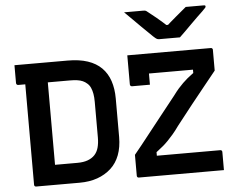

<svg xmlns="http://www.w3.org/2000/svg" viewBox="-61 -1020 1371 1095"><g transform="rotate(-5 625.0 -473.0)"><path d="M344 -700Q410 -700 458 -684Q506 -668 537 -637Q568 -606 583 -561.5Q598 -517 598 -461V-240Q598 -182 581 -137Q564 -92 531 -62Q498 -32 453 -16Q408 0 351 0Q328 0 299 0Q270 0 239 0Q208 0 180 0Q152 0 131 0Q110 0 102 0Q97 0 94 -3Q91 -6 91 -11Q91 -89 91 -167.5Q91 -246 91 -325Q91 -404 91 -482.5Q91 -561 91 -639H229L220 -618Q220 -591 220 -560.5Q220 -530 220 -503Q220 -453 220 -404.5Q220 -356 220 -308.5Q220 -261 220 -213Q220 -165 220 -114Q233 -114 256.5 -114Q280 -114 305 -114Q330 -114 348 -114Q383 -114 407.5 -123Q432 -132 447.5 -148.5Q463 -165 470 -190Q477 -215 477 -248V-452Q477 -478 473.5 -498Q470 -518 463 -533.5Q456 -549 444 -559Q433 -569 419.5 -575Q406 -581 388 -583.5Q370 -586 346 -586Q313 -586 274.5 -586Q236 -586 195.5 -586Q155 -586 117.5 -586Q80 -586 50 -586Q47 -586 44.5 -587.5Q42 -589 40.5 -591.5Q39 -594 39 -597Q39 -621 39 -648.5Q39 -676 39 -700Q69 -700 107.5 -700Q146 -700 187 -700Q228 -700 268.5 -700Q309 -700 344 -700ZM1177 0H690Q685 0 682 -3Q679 -6 679 -11V-131Q721 -182 761.5 -234Q802 -286 844.5 -339Q887 -392 931 -448Q947 -470 961.5 -486.5Q976 -503 989 -515.5Q1002 -528 1015.5 -539.5Q1029 -551 1044.5 -562Q1060 -573 1079 -587L1051 -544V-611L1068 -586Q1031 -586 1001 -586Q971 -586 946 -586Q921 -586 900 -586Q879 -586 859.5 -586Q840 -586 820 -586H788Q763 -586 744 -593Q725 -600 712 -614.5Q699 -629 692.5 -650.5Q686 -672 685 -700H1163Q1167 -700 1169 -698.5Q1171 -697 1172.5 -695Q1174 -693 1174 -689V-570Q1144 -533 1107 -487Q1070 -441 1027.5 -388Q985 -335 938 -274Q919 -247 902.5 -228Q886 -209 872 -194.5Q858 -180 844 -168Q830 -156 814 -144Q798 -132 779 -117L803 -155V-88L787 -115Q823 -115 857 -115Q891 -115 921.5 -115Q952 -115 980 -115Q1008 -115 1033.5 -115Q1059 -115 1083 -115H1166Q1171 -115 1174 -112Q1177 -109 1177 -104Q1177 -78 1177 -52Q1177 -26 1177 0ZM799 -522Q772 -522 748 -522Q724 -522 696 -522Q693 -522 690.5 -523.5Q688 -525 686.5 -527.5Q685 -530 685 -533Q685 -550 685 -571.5Q685 -593 685 -616.5Q685 -640 685 -661.5Q685 -683 685 -700Q731 -700 755.5 -691Q780 -682 789.5 -661Q799 -640 799 -606Q799 -594 799 -579Q799 -564 799 -549Q799 -534 799 -522ZM993 -776Q980 -776 956.5 -776Q933 -776 909.5 -776Q886 -776 874 -776Q867 -776 861 -779Q855 -782 841 -795Q833 -803 816 -819.5Q799 -836 777 -857.5Q755 -879 732 -902.5Q709 -926 688 -946Q711 -946 741.5 -946Q772 -946 795 -946Q806 -946 810.5 -944.5Q815 -943 823 -936Q839 -924 870 -898.5Q901 -873 945 -832L893 -853Q909 -853 925.5 -853Q942 -853 958 -853L907 -831Q950 -870 983 -897.5Q1016 -925 1041 -946H1143Q1147 -946 1149.5 -945.5Q1152 -945 1153 -943.5Q1154 -942 1154 -939Q1154 -935 1150.5 -931Q1147 -927 1133 -913Q1120 -901 1101.5 -883Q1083 -865 1063 -845Q1043 -825 1024.5 -806.5Q1006 -788 993 -776Z"/></g></svg>

Font: Recursive SemiBold
Style: Regular
Weight: 600
Version: Version 1.085